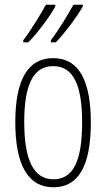

<svg xmlns="http://www.w3.org/2000/svg" viewBox="-20 -786 452 816"><path d="M332 -759V-766H292C274 -732 229 -657 196 -615V-606H217C255 -644 315 -726 332 -759ZM215 -759V-766H175C156 -731 114 -661 79 -615V-606H100C140 -645 198 -725 215 -759ZM366 -265C366 -437 319 -539 206 -539C97 -539 45 -444 45 -267C45 -84 100 10 207 10C314 10 366 -82 366 -265ZM83 -267C83 -421 119 -505 206 -505C296 -505 329 -416 329 -266C329 -101 291 -24 207 -24C122 -24 83 -108 83 -267Z"/></svg>

Font: Noto Sans Thai ExtCond ExtLt
Style: Regular
Weight: 200
Width: 2
Designer: Monotype Design Team
Foundry: Monotype Imaging Inc.
Version: Version 2.002